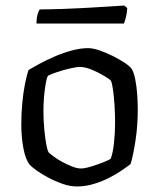

<svg xmlns="http://www.w3.org/2000/svg" viewBox="-20 -674 574 694"><path d="M258 0Q233 0 206 -9.5Q179 -19 154.5 -32Q130 -45 112 -58Q94 -71 87 -79Q72 -98 64.5 -138.5Q57 -179 57 -223Q57 -264 60.5 -301Q64 -338 70 -369Q76 -400 83 -421Q98 -430 123 -443.5Q148 -457 178 -470Q208 -483 239.5 -491.5Q271 -500 298 -500Q316 -500 339.5 -492Q363 -484 387 -472Q411 -460 430 -447.5Q449 -435 456 -425Q464 -412 469 -386.5Q474 -361 476 -332Q478 -303 478 -278Q478 -221 470 -167.5Q462 -114 452 -81Q439 -71 418.5 -57Q398 -43 372 -30Q346 -17 317 -8.5Q288 0 258 0ZM272 -65Q286 -65 309 -72Q332 -79 352.5 -87Q373 -95 380 -100Q388 -120 392 -157Q396 -194 396 -229Q396 -261 394 -293Q392 -325 388.5 -349.5Q385 -374 381 -382Q376 -388 356 -400Q336 -412 312 -422Q288 -432 269 -432Q256 -432 232.5 -426.5Q209 -421 186.5 -413.5Q164 -406 153 -400Q148 -389 144.5 -367.5Q141 -346 139 -321.5Q137 -297 137 -274Q137 -239 140 -207.5Q143 -176 147 -153.5Q151 -131 156 -123Q161 -118 174.5 -108Q188 -98 205.5 -88.5Q223 -79 241 -72Q259 -65 272 -65ZM112 -589Q112 -609 116 -622.5Q120 -636 124 -640Q155 -640 199.5 -641.5Q244 -643 290.5 -645.5Q337 -648 374.5 -650.5Q412 -653 429 -654L440 -645Q439 -626 435 -611Q431 -596 428 -589Z"/></svg>

Font: Texturina 12pt Light
Style: Regular
Weight: 300
Designer: Guillermo Torres Carreño
Foundry: Omnibus-Type
Version: Version 1.002